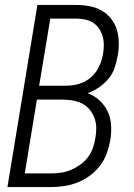

<svg xmlns="http://www.w3.org/2000/svg" viewBox="-20 -755 540 775"><path d="M10 0 131 -735H288Q315 -735 341.5 -730Q368 -725 390 -712.5Q412 -700 428 -680Q444 -660 451.5 -635.5Q459 -611 459.5 -584Q460 -557 455 -530Q451 -506 443 -482Q435 -458 418.5 -438Q402 -418 380.5 -403Q359 -388 334 -379Q362 -368 382.5 -349Q403 -330 415 -304Q427 -278 428.5 -248Q430 -218 425 -188Q420 -161 410.5 -135Q401 -109 383.5 -86Q366 -63 342 -45.5Q318 -28 292 -18Q266 -8 239 -4Q212 0 186 0ZM138 -409H246Q263 -409 280.5 -412Q298 -415 315 -422.5Q332 -430 346.5 -442.5Q361 -455 371 -470.5Q381 -486 387 -503Q393 -520 396 -538Q399 -556 399 -574Q399 -592 394 -609Q389 -626 379.5 -640Q370 -654 356 -663Q342 -672 324 -676Q306 -680 288 -680H183ZM80 -55H186Q206 -55 226.5 -58Q247 -61 266 -69Q285 -77 303.5 -90Q322 -103 335 -120.5Q348 -138 355 -158Q362 -178 365 -198Q369 -219 368.5 -240Q368 -261 361 -279.5Q354 -298 341.5 -313Q329 -328 311.5 -337Q294 -346 273.5 -349.5Q253 -353 232 -353H129Z"/></svg>

Font: Iosevka Term Curly Light
Style: Italic
Weight: 300
Italic angle: -9°
Designer: Belleve Invis
Foundry: Belleve Invis
Version: Version 32.3.0